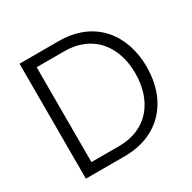

<svg xmlns="http://www.w3.org/2000/svg" viewBox="-157 -869 1029 1027"><g transform="rotate(-30 357.5 -355.0)"><path d="M330 0C537 0 670 -141 670 -356C670 -551 556 -710 330 -710H89V0ZM600 -356C600 -189 506 -62 330 -62H159V-648H330C502 -648 600 -527 600 -356Z"/></g></svg>

Font: Raleway Reg
Style: Regular
Weight: 400
Designer: Matt McInerney, Pablo Impallari, Rodrigo Fuenzalida
Foundry: Matt McInerney, Pablo Impallari, Rodrigo Fuenzalida
Version: Version 3.00 July 28, 2015